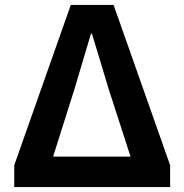

<svg xmlns="http://www.w3.org/2000/svg" viewBox="-20 -761 750 781"><path d="M38 0H672V-89L442 -741H268L38 -89ZM196 -124 283 -399 350 -624H354L422 -399L511 -124Z"/></svg>

Font: Source Han Sans KR
Style: Bold
Weight: 700
Designer: Ryoko NISHIZUKA 西塚涼子 (kana, bopomofo & ideographs); Paul D. Hunt (Latin, Greek & Cyrillic); Sandoll Communications 산돌커뮤니
Foundry: Adobe
Version: Version 2.004;hotconv 1.0.118;makeotfexe 2.5.65603